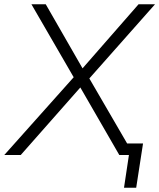

<svg xmlns="http://www.w3.org/2000/svg" viewBox="-41 -725 745 898"><path d="M539 153 562 0H518L527 -54H628L596 153ZM-21 0 311 -372V-351L106 -705H173L351 -395H336L607 -705H684L367 -347V-375L585 0H517L326 -331H348L56 0Z"/></svg>

Font: Nunito Sans 12pt Light
Style: Italic
Weight: 300
Italic angle: -9°
Designer: Vernon Adams
Foundry: Vernon Adams
Version: Version 3.101;gftools[0.9.27]